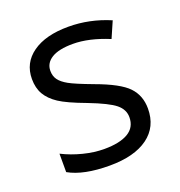

<svg xmlns="http://www.w3.org/2000/svg" viewBox="-106 -635 689 736"><g transform="rotate(-20 238.5 -267.5)"><path d="M431.2 -146Q431.2 -71.3 375.5 -30.8Q319.8 9.8 219.2 9.8Q112.8 9.8 53.2 -23.9V-99.1Q91.8 -79.6 136 -68.4Q180.2 -57.1 221.2 -57.1Q284.7 -57.1 318.8 -77.4Q353 -97.7 353 -139.2Q353 -170.4 325.9 -192.6Q298.8 -214.8 220.2 -245.1Q145.5 -272.9 114 -293.7Q82.5 -314.5 67.1 -340.8Q51.8 -367.2 51.8 -403.8Q51.8 -469.2 105 -507.1Q158.2 -544.9 251 -544.9Q337.4 -544.9 419.9 -509.8L391.1 -443.8Q310.5 -477.1 245.1 -477.1Q187.5 -477.1 158.2 -459Q128.9 -440.9 128.9 -409.2Q128.9 -387.7 139.9 -372.6Q150.9 -357.4 175.3 -343.8Q199.7 -330.1 269 -304.2Q364.3 -269.5 397.7 -234.4Q431.2 -199.2 431.2 -146Z"/></g></svg>

Font: f01525491
Style: Regular
Weight: 400
Foundry: Ascender Corporation
Version: Version 1.10